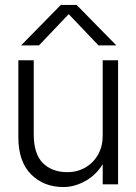

<svg xmlns="http://www.w3.org/2000/svg" viewBox="-20 -743 550 774"><path d="M225 -723H289L449 -560H377L257 -686L137 -560H65ZM116 -202Q116 -122 153 -85.5Q190 -49 251 -49Q292 -49 324.5 -68Q357 -87 375.5 -120Q394 -153 394 -196V-500H456V0H394V-81Q367 -37 323.5 -13Q280 11 236 11Q156 11 105 -40.5Q54 -92 54 -189V-500H116Z"/></svg>

Font: Overused Grotesk Book
Style: Regular
Weight: 350
Version: Version 0.003